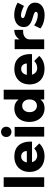

<svg xmlns="http://www.w3.org/2000/svg" viewBox="1320 -2150 838 3517"><g transform="rotate(-90 1738.5 -391.0)"><path d="M73 -742H251V0H73Z M904 -255Q904 -234 903 -223H527Q540 -177 572 -152.5Q604 -128 650 -128Q685 -128 717.5 -142Q750 -156 777 -183L870 -90Q828 -43 768.5 -18.5Q709 6 634 6Q547 6 482 -28Q417 -62 382.5 -124Q348 -186 348 -268Q348 -351 383 -414.5Q418 -478 482 -512.5Q546 -547 630 -547Q762 -547 833 -469Q904 -391 904 -255ZM731 -318Q731 -365 703.5 -393.5Q676 -422 631 -422Q589 -422 560.5 -394Q532 -366 523 -318Z M995 -541H1172V0H995ZM1176 -695Q1176 -654 1149.5 -627Q1123 -600 1082 -600Q1041 -600 1014.5 -627Q988 -654 988 -695Q988 -737 1014.5 -763.5Q1041 -790 1082 -790Q1123 -790 1149.5 -763.5Q1176 -737 1176 -695Z M1854 -742V0H1676V-70Q1648 -32 1607.5 -12.5Q1567 7 1516 7Q1441 7 1384 -28Q1327 -63 1295.5 -126.5Q1264 -190 1264 -273Q1264 -355 1295 -417Q1326 -479 1382 -513Q1438 -547 1512 -547Q1564 -547 1605.5 -527Q1647 -507 1676 -470V-742ZM1676 -268Q1676 -329 1644 -366Q1612 -403 1560 -403Q1508 -403 1475.5 -365.5Q1443 -328 1443 -268Q1443 -208 1475.5 -170.5Q1508 -133 1560 -133Q1612 -133 1644 -170.5Q1676 -208 1676 -268Z M2507 -255Q2507 -234 2506 -223H2130Q2143 -177 2175 -152.5Q2207 -128 2253 -128Q2288 -128 2320.5 -142Q2353 -156 2380 -183L2473 -90Q2431 -43 2371.5 -18.5Q2312 6 2237 6Q2150 6 2085 -28Q2020 -62 1985.5 -124Q1951 -186 1951 -268Q1951 -351 1986 -414.5Q2021 -478 2085 -512.5Q2149 -547 2233 -547Q2365 -547 2436 -469Q2507 -391 2507 -255ZM2334 -318Q2334 -365 2306.5 -393.5Q2279 -422 2234 -422Q2192 -422 2163.5 -394Q2135 -366 2126 -318Z M2950 -548V-385Q2941 -386 2923 -386Q2860 -386 2821 -356.5Q2782 -327 2776 -276V0H2598V-541H2776V-451Q2804 -498 2848.5 -523Q2893 -548 2950 -548Z M3217 -425Q3194 -425 3180 -416.5Q3166 -408 3166 -391Q3166 -373 3188 -362Q3210 -351 3258 -338Q3316 -321 3354.5 -304.5Q3393 -288 3421 -254.5Q3449 -221 3449 -167Q3449 -85 3385.5 -38.5Q3322 8 3220 8Q3151 8 3088 -11.5Q3025 -31 2976 -69L3032 -184Q3078 -152 3128.5 -134.5Q3179 -117 3224 -117Q3250 -117 3265.5 -125.5Q3281 -134 3281 -150Q3281 -170 3258.5 -181Q3236 -192 3188 -205Q3131 -222 3094 -238.5Q3057 -255 3029.5 -288Q3002 -321 3002 -374Q3002 -456 3064 -502.5Q3126 -549 3224 -549Q3283 -549 3340.5 -533Q3398 -517 3449 -486L3389 -370Q3284 -425 3217 -425Z"/></g></svg>

Font: Montserrat arm2
Style: Bold
Weight: 700
Designer: Julieta Ulanovsky
Foundry: Julieta Ulanovsky
Version: Version 6.000